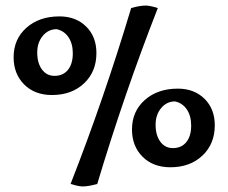

<svg xmlns="http://www.w3.org/2000/svg" viewBox="-20 -596 822 691"><path d="M29 -390Q29 -455 75 -496Q121 -537 194 -537Q253 -537 290 -500.5Q327 -464 327 -405Q327 -338 282.5 -296Q238 -254 167 -254Q105 -254 67 -292Q29 -330 29 -390ZM242 -404Q242 -439 226.5 -462Q211 -485 184 -491Q154 -491 134 -467Q114 -443 114 -407Q114 -369 131 -346Q148 -323 176 -323Q207 -323 224.5 -344.5Q242 -366 242 -404ZM234 66Q354 -240 452 -567Q483 -576 505 -576Q519 -576 548 -567Q428 -261 330 66Q299 75 277 75Q263 75 234 66ZM455 -130Q455 -195 501 -236Q547 -277 620 -277Q679 -277 716 -240.5Q753 -204 753 -145Q753 -78 708.5 -36Q664 6 593 6Q531 6 493 -32Q455 -70 455 -130ZM668 -144Q668 -179 652.5 -202Q637 -225 610 -231Q580 -231 560 -207Q540 -183 540 -147Q540 -109 557 -86Q574 -63 602 -63Q633 -63 650.5 -84.5Q668 -106 668 -144Z"/></svg>

Font: Mirza SemiBold
Style: Regular
Weight: 600
Designer: Arabic design by Kourosh Beigpour, Latin design by Eduardo Tunni, engineering by Lasse Fister
Version: Version 1.0010g